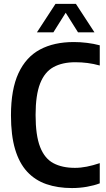

<svg xmlns="http://www.w3.org/2000/svg" viewBox="-20 -968 552 998"><path d="M354 9.5Q280 9.5 221.2 -10.8Q162.5 -31 121.2 -75.5Q80 -120 58.5 -192.2Q37 -264.5 37 -368.5Q37 -503.5 76 -587.5Q115 -671.5 187.8 -710.5Q260.5 -749.5 363.5 -749.5Q397.5 -749.5 432.2 -745.2Q467 -741 498.5 -732.5V-627.5Q466 -636.5 435 -640.5Q404 -644.5 371.5 -644.5Q304 -644.5 258 -619.2Q212 -594 188.5 -534Q165 -474 165 -370.5Q165 -264 188.5 -204Q212 -144 257.5 -119.8Q303 -95.5 369.5 -95.5Q399.5 -95.5 431.2 -101.8Q463 -108 498.5 -120V-15Q470 -4 431.8 2.8Q393.5 9.5 354 9.5ZM172 -800 268.5 -948H374.5L471 -800H385.5L313.5 -914.5H329.5L257.5 -800Z"/></svg>

Font: Encode Sans SC Condensed SemiBold
Style: Regular
Weight: 600
Width: 3
Designer: Multiple Designers
Foundry: Impallari Type
Version: Version 3.002